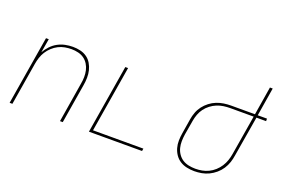

<svg xmlns="http://www.w3.org/2000/svg" viewBox="-98 -1046 1998 1365"><g transform="rotate(20 900.5 -363.5)"><path d="M43 0 129 -520H150L132 -415Q147 -441 168.5 -464Q190 -487 217 -501.5Q244 -516 273 -522Q302 -528 331 -528Q360 -528 387.5 -521.5Q415 -515 437 -499.5Q459 -484 473 -460.5Q487 -437 493.5 -410.5Q500 -384 499.5 -355Q499 -326 494 -297L445 0H424L473 -300Q478 -326 478.5 -352Q479 -378 473.5 -402.5Q468 -427 455 -448Q442 -469 422.5 -483Q403 -497 378 -503Q353 -509 327 -509Q303 -509 277.5 -504.5Q252 -500 228.5 -488Q205 -476 185 -457.5Q165 -439 151 -417Q137 -395 129 -370.5Q121 -346 117 -321L64 0Z M643 0 729 -520H750L667 -19H1048L1045 0Z M1442 8Q1413 8 1385 2Q1357 -4 1334 -18.5Q1311 -33 1295.5 -55.5Q1280 -78 1272.5 -104.5Q1265 -131 1265.5 -160Q1266 -189 1271 -218L1289 -329Q1293 -355 1303 -382Q1313 -409 1330.5 -432Q1348 -455 1371.5 -473Q1395 -491 1421.5 -501.5Q1448 -512 1475.5 -516Q1503 -520 1530 -520H1710L1745 -735H1766L1731 -520H1801V-501H1728L1677 -197Q1673 -169 1664 -142Q1655 -115 1639 -90.5Q1623 -66 1600 -46.5Q1577 -27 1551 -14.5Q1525 -2 1497 3Q1469 8 1442 8ZM1443 -11Q1468 -11 1493 -15.5Q1518 -20 1542 -31.5Q1566 -43 1586.5 -61.5Q1607 -80 1621.5 -102.5Q1636 -125 1644.5 -150Q1653 -175 1657 -200L1707 -501H1530Q1506 -501 1480.5 -497.5Q1455 -494 1430.5 -484Q1406 -474 1384.5 -457.5Q1363 -441 1347.5 -420Q1332 -399 1323 -374.5Q1314 -350 1310 -326L1291 -215Q1287 -189 1286.5 -163Q1286 -137 1292 -113Q1298 -89 1312 -68.5Q1326 -48 1346 -35Q1366 -22 1391.5 -16.5Q1417 -11 1443 -11Z"/></g></svg>

Font: Iosevka Thin Extended Oblique
Style: Regular
Weight: 100
Width: 7
Italic angle: -9°
Monospace: yes
Designer: Belleve Invis
Foundry: Belleve Invis
Version: Version 32.5.0; ttfautohint (v1.8.4)